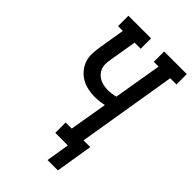

<svg xmlns="http://www.w3.org/2000/svg" viewBox="-258 -824 1049 1049"><g transform="rotate(45 266.5 -300.0)"><path d="M327 135 349 0H252V-80H299L336 -299Q318 -295 300.5 -293Q283 -291 265 -291Q237 -291 210 -297Q183 -303 160.5 -316.5Q138 -330 121 -350.5Q104 -371 95.5 -397Q87 -423 88.5 -451.5Q90 -480 95 -508L119 -655H82V-735H257V-655H210L183 -495Q180 -478 179.5 -461Q179 -444 184.5 -429Q190 -414 200.5 -402Q211 -390 225 -382.5Q239 -375 255.5 -371.5Q272 -368 289 -368Q304 -368 319 -370Q334 -372 348 -376L395 -655H358V-735H533V-655H485L390 -80H442L407 135Z"/></g></svg>

Font: Iosevka Slab Medium
Style: Italic
Weight: 500
Italic angle: -9°
Monospace: yes
Designer: Belleve Invis
Foundry: Belleve Invis
Version: Version 11.1.0; ttfautohint (v1.8.3)